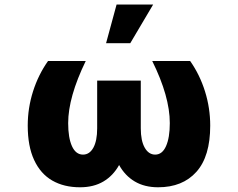

<svg xmlns="http://www.w3.org/2000/svg" viewBox="-20 -791 1019 821"><path d="M271.5 -264.6Q271.5 -201.7 287.8 -165.8Q304.2 -129.9 335 -129.9Q362.8 -129.9 379.2 -159.4Q395.5 -189 395.5 -242.2V-446.3H582V-242.2Q582 -189 598.9 -159.4Q615.7 -129.9 643.6 -129.9Q673.8 -129.9 689.9 -166Q706.1 -202.1 706.1 -264.6Q706.1 -378.4 630.9 -530.3H793Q834.5 -471.2 856.7 -399.9Q878.9 -328.6 878.9 -253.9Q878.9 -122.1 819.8 -56.2Q760.7 9.8 656.2 9.8Q598.1 9.8 556.4 -14.9Q514.6 -39.6 489.3 -85.4Q463.9 -39.6 422.1 -14.9Q380.4 9.8 322.3 9.8Q253.4 9.8 203.4 -19Q153.3 -47.9 126 -106.7Q98.6 -165.5 98.6 -253.9Q98.6 -329.1 121.3 -400.4Q144 -471.7 185.5 -530.3H346.7Q271.5 -375.5 271.5 -264.6ZM478.5 -771.5H634.8L537.1 -606.4H433.6Z"/></svg>

Font: Pretendard GOV Black
Style: Regular
Weight: 900
Designer: Base glyphs from Inter by Rasmus Andersson; Hangeul glyphs from Noto Sans CJK(Source Han Sans) by Jang Soo-young and Kan
Foundry: Kil Hyung-jin
Version: Version 1.309